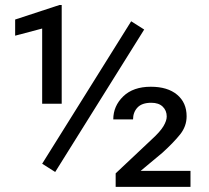

<svg xmlns="http://www.w3.org/2000/svg" viewBox="-20 -729 816 749"><path d="M542.5 -613.8 195.3 -58.1 144.5 -90.3 491.7 -646ZM220.7 -709.5V-324.2H144.5V-617.7L39.1 -589.8V-652.8L211.9 -709.5ZM723.1 -62.5V0H431.2V-52.7L571.8 -185.1Q605 -215.3 617.7 -236.8Q630.4 -258.3 630.4 -274.4Q630.4 -297.9 614.7 -313Q599.1 -328.1 570.3 -328.1Q533.7 -328.1 516.4 -309.6Q499 -291 499 -263.2H421.9Q421.9 -315.4 460.7 -353Q499.5 -390.6 568.4 -390.6Q633.8 -390.6 670.9 -359.6Q708 -328.6 708 -275.4Q708 -236.3 682.6 -204.6Q657.2 -172.9 614.3 -133.8L528.8 -62.5Z"/></svg>

Font: Vazirmatn UI
Style: Regular
Weight: 400
Designer: Saber Rastikerdar
Foundry: Saber Rastikerdar
Version: Version 33.003